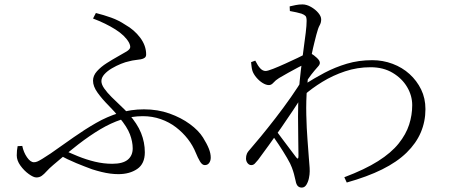

<svg xmlns="http://www.w3.org/2000/svg" viewBox="-20 -806 2040 871"><path d="M517 -16Q499 -16 480 -18.5Q461 -21 440.5 -26Q420 -31 398 -38Q365 -50 326 -66Q287 -82 243 -106L261 -128Q295 -113 333 -97.5Q371 -82 410.5 -72.5Q450 -63 489 -63Q537 -63 559.5 -81.5Q582 -100 582 -133Q582 -163 569.5 -196.5Q557 -230 521 -273Q500 -300 472 -328Q444 -356 423 -385Q402 -414 402 -440Q402 -463 420 -483Q438 -503 464 -519.5Q490 -536 515 -550Q540 -564 555 -573Q569 -582 570.5 -590.5Q572 -599 565 -613Q547 -645 503.5 -672.5Q460 -700 402 -722L415 -747Q451 -738 484.5 -726Q518 -714 548 -694Q589 -671 616 -635Q643 -599 643 -559Q643 -549 636.5 -544Q630 -539 619 -537Q608 -535 594 -533.5Q580 -532 566 -528Q550 -525 529 -516.5Q508 -508 487.5 -496Q467 -484 453.5 -469Q440 -454 440 -438Q440 -423 453 -404.5Q466 -386 486 -366Q506 -346 527 -326.5Q548 -307 563 -290Q603 -245 620 -202.5Q637 -160 637 -115Q637 -63 602.5 -39.5Q568 -16 517 -16ZM145 -1Q132 -1 110.5 -16.5Q89 -32 72.5 -55Q56 -78 56 -101Q56 -113 57 -123Q58 -133 60 -143L81 -144Q87 -115 102.5 -92.5Q118 -70 134 -70Q142 -70 150 -73.5Q158 -77 172 -85.5Q186 -94 210 -110Q264 -148 314.5 -183.5Q365 -219 415.5 -248Q466 -277 520 -293.5Q574 -310 633 -310Q696 -310 749 -291Q802 -272 841.5 -243Q881 -214 901 -182Q919 -153 927.5 -131.5Q936 -110 936 -91Q936 -77 929 -67Q922 -57 909 -57Q897 -57 887 -74Q877 -91 869 -111Q855 -146 832 -175.5Q809 -205 778.5 -228.5Q748 -252 709.5 -265.5Q671 -279 628 -279Q577 -279 530 -263.5Q483 -248 435 -219.5Q387 -191 334.5 -150.5Q282 -110 222 -58Q203 -42 191.5 -29Q180 -16 169.5 -8.5Q159 -1 145 -1Z M1542 -2Q1635 -37 1695 -75Q1755 -113 1788.5 -155Q1822 -197 1836 -240.5Q1850 -284 1850 -329Q1850 -372 1827 -411Q1804 -450 1761.5 -475.5Q1719 -501 1661 -501Q1601 -501 1545.5 -482.5Q1490 -464 1442 -434.5Q1394 -405 1358 -373L1360 -422Q1405 -451 1452.5 -476Q1500 -501 1553.5 -517Q1607 -533 1669 -533Q1717 -533 1761 -516.5Q1805 -500 1838 -470Q1871 -440 1890.5 -400Q1910 -360 1910 -311Q1910 -255 1889 -205.5Q1868 -156 1824.5 -113.5Q1781 -71 1713.5 -37.5Q1646 -4 1553 22ZM1120 -57Q1110 -57 1103 -66Q1096 -75 1096 -87Q1096 -99 1100 -108.5Q1104 -118 1118 -133Q1133 -150 1163.5 -187Q1194 -224 1230 -270.5Q1266 -317 1300 -365.5Q1334 -414 1358 -455L1354 -375Q1335 -344 1309 -305Q1283 -266 1255 -225.5Q1227 -185 1200 -148Q1173 -111 1151 -81Q1143 -71 1136 -64Q1129 -57 1120 -57ZM1349 45Q1338 45 1331 38Q1324 31 1321 14Q1317 -4 1313.5 -17Q1310 -30 1304 -46Q1299 -61 1282 -90Q1265 -119 1244.5 -150Q1224 -181 1207 -203L1224 -225Q1241 -202 1260.5 -176Q1280 -150 1297 -127.5Q1314 -105 1323 -93Q1334 -78 1334 -99Q1334 -129 1333 -175.5Q1332 -222 1332 -277Q1332 -332 1335 -385Q1339 -439 1345 -489Q1351 -539 1357 -582Q1363 -625 1367 -658Q1371 -691 1371 -711Q1371 -728 1366 -733.5Q1361 -739 1348 -744Q1338 -747 1325 -750Q1312 -753 1295 -756L1294 -777Q1307 -780 1321.5 -783Q1336 -786 1352 -786Q1371 -786 1391 -774.5Q1411 -763 1424 -747.5Q1437 -732 1437 -718Q1437 -703 1430 -691Q1423 -679 1415 -648Q1412 -636 1406 -612.5Q1400 -589 1393.5 -557Q1387 -525 1381.5 -487.5Q1376 -450 1373 -411Q1368 -348 1369.5 -285Q1371 -222 1375 -171.5Q1379 -121 1381 -91Q1382 -74 1383.5 -59.5Q1385 -45 1385 -29Q1385 -15 1381.5 2Q1378 19 1370 32Q1362 45 1349 45ZM1200 -420Q1187 -420 1171.5 -429.5Q1156 -439 1143 -454.5Q1130 -470 1125 -485Q1122 -496 1121 -505.5Q1120 -515 1119 -524L1138 -531Q1150 -507 1161 -495.5Q1172 -484 1185 -484Q1194 -484 1219.5 -494Q1245 -504 1274.5 -517.5Q1304 -531 1329.5 -543Q1355 -555 1364 -561Q1373 -566 1378.5 -566.5Q1384 -567 1392 -563Q1404 -556 1417.5 -543.5Q1431 -531 1431 -521Q1431 -513 1423.5 -505Q1416 -497 1407 -486Q1400 -478 1392 -467.5Q1384 -457 1375.5 -444.5Q1367 -432 1359 -421L1363 -478Q1368 -486 1372.5 -498Q1377 -510 1380 -524Q1357 -513 1333 -500.5Q1309 -488 1287 -475.5Q1265 -463 1246 -452Q1230 -442 1220.5 -431Q1211 -420 1200 -420Z"/></svg>

Font: Noto Serif SC ExtraLight Light
Style: Regular
Weight: 300
Version: Version 2.002-H1;hotconv 1.1.0;makeotfexe 2.6.0